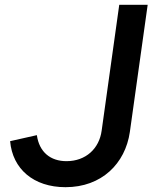

<svg xmlns="http://www.w3.org/2000/svg" viewBox="-20 -765 633 797"><path d="M252 12C402 12 500 -86 519 -217L593 -745H475L402 -223C392 -148 336 -96 256 -96C190 -96 143 -133 133 -204L22 -179C32 -64 119 12 252 12Z"/></svg>

Font: Mluvka SemiBold
Style: Italic
Weight: 600
Italic angle: -8°
Designer: Modified by Jiří Krblich, Original typeface by Gumpita Rahayu
Foundry: Gumpita Rahayu & Jiří Krblich
Version: Version 2.000;Glyphs 3.1.1 (3134)